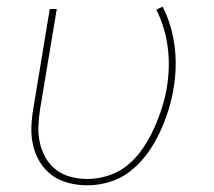

<svg xmlns="http://www.w3.org/2000/svg" viewBox="-20 -547 640 575"><path d="M242 8Q213 8 185.5 1Q158 -6 136.5 -21.5Q115 -37 100.5 -60Q86 -83 79.5 -110Q73 -137 74 -165.5Q75 -194 80 -223L129 -520H150L100 -220Q96 -194 95 -168.5Q94 -143 99.5 -119Q105 -95 117 -74Q129 -53 148 -38.5Q167 -24 191.5 -17.5Q216 -11 242 -11Q273 -11 305.5 -21.5Q338 -32 364 -54Q390 -76 409 -104.5Q428 -133 441.5 -163Q455 -193 465 -224.5Q475 -256 480 -287Q490 -349 482 -408Q474 -467 448 -518L467 -527Q494 -474 502.5 -411.5Q511 -349 500 -284Q495 -251 484.5 -217.5Q474 -184 459 -151.5Q444 -119 422.5 -89Q401 -59 372.5 -36Q344 -13 309.5 -2.5Q275 8 242 8Z"/></svg>

Font: Iosevka SS04 Thin Extended
Style: Italic
Weight: 100
Width: 7
Italic angle: -9°
Monospace: yes
Designer: Belleve Invis
Foundry: Belleve Invis
Version: Version 19.0.0; ttfautohint (v1.8.4)